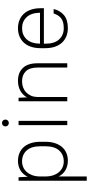

<svg xmlns="http://www.w3.org/2000/svg" viewBox="510 -1220 910 1971"><g transform="rotate(-90 965.5 -235.0)"><path d="M301 6Q247 6 205.5 -17.5Q164 -41 139 -88V200H95V-500H131L136 -406Q160 -456 202.5 -481Q245 -506 299 -506Q342 -506 378.5 -491Q415 -476 440.5 -447Q466 -418 480.5 -375Q495 -332 495 -275V-225Q495 -168 480.5 -125Q466 -82 440.5 -53Q415 -24 379.5 -9Q344 6 301 6ZM294 -36Q363 -36 406 -83.5Q449 -131 449 -225V-275Q449 -369 406 -416.5Q363 -464 294 -464Q262 -464 234.5 -452Q207 -440 186 -417Q165 -394 152.5 -360.5Q140 -327 139 -284V-225Q139 -180 151 -144.5Q163 -109 184 -85Q205 -61 233 -48.5Q261 -36 294 -36Z M666 -500H710V0H666ZM688 -600Q673 -600 663 -610Q653 -620 653 -635Q653 -650 663 -660Q673 -670 688 -670Q703 -670 713 -660Q723 -650 723 -635Q723 -620 713 -610Q703 -600 688 -600Z M911 -500H947L951 -414Q976 -458 1019.5 -482Q1063 -506 1121 -506Q1205 -506 1253 -455.5Q1301 -405 1301 -305V0H1257V-305Q1257 -385 1219.5 -424.5Q1182 -464 1116 -464Q1081 -464 1052 -453Q1023 -442 1002 -421.5Q981 -401 968.5 -373Q956 -345 955 -312V0H911Z M1661 6Q1615 6 1577.5 -9.5Q1540 -25 1513 -54Q1486 -83 1471 -126Q1456 -169 1456 -225V-275Q1456 -330 1471 -373.5Q1486 -417 1513 -446Q1540 -475 1577.5 -490.5Q1615 -506 1661 -506Q1707 -506 1744.5 -490.5Q1782 -475 1809 -446Q1836 -417 1851 -373.5Q1866 -330 1866 -275V-240H1502V-225Q1502 -131 1546 -83.5Q1590 -36 1661 -36Q1730 -36 1763.5 -63.5Q1797 -91 1812 -140H1858Q1843 -75 1796 -34.5Q1749 6 1661 6ZM1661 -464Q1591 -464 1547.5 -417.5Q1504 -371 1502 -280H1820Q1818 -371 1774 -417.5Q1730 -464 1661 -464Z"/></g></svg>

Font: Retni Sans Light
Style: Regular
Weight: 300
Designer: Vitaly Kuzmin
Foundry: ParaType Ltd.
Version: Version 1.00;March 2, 2019;FontCreator 11.5.0.2425 64-bit; t